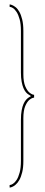

<svg xmlns="http://www.w3.org/2000/svg" viewBox="-20 -714 202 867"><path d="M23.5 133Q27.5 133 34.5 130.2Q41.5 127.5 50.5 120Q59.5 112.5 67.2 99Q75 85.5 80.2 64.2Q85.5 43 85.5 13V-180.5Q85.5 -215 94.2 -235.5Q103 -256 114.5 -264.5Q126 -273 134 -273V-286Q126 -286 114.5 -294.8Q103 -303.5 94.2 -324Q85.5 -344.5 85.5 -379V-574Q85.5 -605 80.2 -626.2Q75 -647.5 67.2 -661Q59.5 -674.5 50.5 -681.5Q41.5 -688.5 34.5 -691.2Q27.5 -694 23.5 -694V-683Q30 -683 38.2 -677.8Q46.5 -672.5 54.8 -660Q63 -647.5 68.8 -626.5Q74.5 -605.5 74.5 -573.5V-386.5Q74.5 -362 77.8 -344.8Q81 -327.5 86 -316Q91 -304.5 97 -297.5Q103 -290.5 109.2 -287Q115.5 -283.5 120 -280Q115.5 -277.5 109.2 -273.5Q103 -269.5 97 -262.5Q91 -255.5 86 -244.2Q81 -233 77.8 -215.5Q74.5 -198 74.5 -173V12Q74.5 43.5 68.8 65Q63 86.5 54.8 98.8Q46.5 111 38.2 116.2Q30 121.5 23.5 121.5Z"/></svg>

Font: Anybody Thin Condensed
Style: Regular
Weight: 100
Width: 3
Version: Version 1.113;gftools[0.9.25]